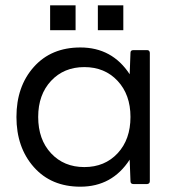

<svg xmlns="http://www.w3.org/2000/svg" viewBox="-20 -694 663 724"><path d="M298 -64Q375 -64 423.5 -116Q472 -168 472 -253Q472 -337 423.5 -389Q375 -441 298 -441Q221 -441 172.5 -389Q124 -337 124 -253Q124 -168 172.5 -116Q221 -64 298 -64ZM283 10Q173 10 107.5 -64Q42 -138 42 -253Q42 -368 107.5 -441.5Q173 -515 283 -515Q403 -515 469 -414L472 -495Q472 -505 483 -505H535Q544 -505 545 -495V-11Q545 -1 535 0H483Q472 0 472 -11L469 -92Q403 10 283 10ZM445 -580H349V-674H445ZM265 -580H169V-674H265Z"/></svg>

Font: YamahaIndonesia935. App
Style: Regular
Weight: 400
Designer: Dalton Maag Ltd
Foundry: Dalton Maag Ltd
Version: Version 1.002; January 01, 2024; Regular/Italic